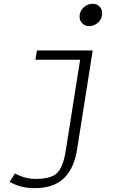

<svg xmlns="http://www.w3.org/2000/svg" viewBox="-20 -776 640 1013"><path d="M450.2 -638.2Q429.2 -638.2 414.6 -652.3Q399.9 -666.5 399.9 -688Q399.9 -717.3 420.9 -736.6Q441.9 -755.9 469.2 -755.9Q491.2 -755.9 505.1 -741.5Q519 -727.1 519 -704.1Q519 -676.8 498 -657.5Q477.1 -638.2 450.2 -638.2ZM160.2 216.8Q88.4 216.8 30.8 183.1L59.1 139.2Q112.3 168 168.9 168Q248.5 168 281 137Q313.5 106 327.1 17.1L402.8 -460.9H167L174.8 -509.8H469.2L387.2 8.8Q379.4 58.1 363.8 95Q348.1 131.8 321.8 159.9Q295.4 188 254.9 202.4Q214.4 216.8 160.2 216.8Z"/></svg>

Font: Office Code Pro Light Italic
Style: Regular
Weight: 300
Italic angle: -9°
Designer: Nathan Rutzky & Paul D. Hunt
Foundry: Adobe Systems Incorporated
Version: Version 1.004;PS 001.004;hotconv 1.0.70;makeotf.lib2.5.58329